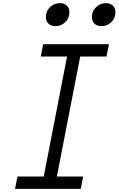

<svg xmlns="http://www.w3.org/2000/svg" viewBox="-20 -1197 752 1217"><path d="M562.5 -1087.9Q562.5 -1127 589.2 -1152Q615.9 -1177.1 651.7 -1177.1Q679 -1177.1 695.3 -1161.5Q711.6 -1145.8 711.6 -1120.4Q711.6 -1081.4 685.2 -1056.3Q658.9 -1031.2 623 -1031.2Q595.7 -1031.2 579.1 -1046.9Q562.5 -1062.5 562.5 -1087.9ZM270.8 -1087.9Q270.8 -1127 297.5 -1152Q324.2 -1177.1 360 -1177.1Q387.4 -1177.1 403.6 -1161.5Q419.9 -1145.8 419.9 -1120.4Q419.9 -1081.4 393.6 -1056.3Q367.2 -1031.2 331.4 -1031.2Q304 -1031.2 287.4 -1046.9Q270.8 -1062.5 270.8 -1087.9ZM670.6 -916.7 654.9 -838.5H488.3L340.5 -78.1H507.2L492.2 0H75.5L90.5 -78.1H257.2L404.9 -838.5H238.3L253.9 -916.7Z"/></svg>

Font: TypoPRO Monoid
Style: Italic
Weight: 400
Width: 4
Italic angle: -11°
Monospace: yes
Version: Version 0.61